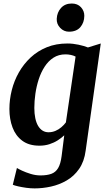

<svg xmlns="http://www.w3.org/2000/svg" viewBox="-20 -814 608 1086"><path d="M464.5 38Q456.5 99.8 427.5 141.3Q398.6 182.8 357 206.8Q315.5 230.9 268.3 241.3Q221.2 251.6 175.8 251.6Q152.9 251.6 128 248.2Q103.1 244.7 82.6 240Q62 235.3 52.4 231L75.7 136.1Q83.1 141.1 104.3 151.1Q125.4 161 153.3 169.6Q181.3 178.2 209 178.2Q245.5 178.2 270.1 169.3Q294.7 160.4 308.8 136.7Q322.9 112.9 328.5 69L343.4 -48.7Q327.5 -33.6 306.5 -20.2Q285.6 -6.8 259.6 1.6Q233.6 10 203 10Q143.7 10 106.1 -18Q68.5 -46 50.9 -93Q33.2 -140 33.2 -197.4Q33.2 -250.7 46.6 -304Q60 -357.4 86.9 -404.7Q113.8 -452 153.3 -488.9Q192.9 -525.8 245 -546.9Q297.1 -568 361.8 -568Q392.2 -568 424.3 -561.1Q456.5 -554.1 477.5 -545.6L550 -568ZM407.5 -494Q395.7 -500.2 380.8 -503.3Q365.8 -506.5 350.5 -506.5Q311.8 -506.5 282.5 -487.7Q253.3 -468.9 232.6 -437Q211.9 -405 199.1 -365.6Q186.3 -326.2 180.2 -284.1Q174.2 -242.1 174.2 -203.4Q174.2 -171.1 179.6 -145.7Q184.9 -120.2 195.3 -102.4Q205.8 -84.7 220.6 -75.3Q235.5 -65.9 254.3 -65.9Q275.3 -65.9 293.8 -73.8Q312.3 -81.7 327.2 -94.6Q342.2 -107.4 352.7 -121.7ZM370.1 -634.7Q341 -634.7 320.3 -656.5Q299.5 -678.2 300.9 -707.8Q302.7 -744.3 325.3 -769.2Q347.9 -794.1 386 -794.1Q418.8 -794.1 438 -773.1Q457.2 -752 456.9 -724.2Q456.5 -686.3 434.6 -660.5Q412.7 -634.7 370.1 -634.7Z"/></svg>

Font: Merriweather 7pt Light
Style: Italic
Weight: 300
Italic angle: -7.8°
Designer: Eben Sorkin
Foundry: Eben Sorkin
Version: Version 2.200;gftools[0.9.31]